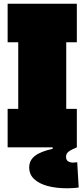

<svg xmlns="http://www.w3.org/2000/svg" viewBox="-20 -792 454 1032"><path d="M21 -565V-772H393V-565H336V-207H393V0H21V-207H78V-565ZM395 80 403 216Q390.5 217.5 375.8 218.8Q361 220 340 220Q281 220 235.2 207.5Q189.5 195 163.2 170.2Q137 145.5 137 108Q137 69.5 167.8 45.8Q198.5 22 263 8V-30L393 0Q362.5 12.5 348.8 23Q335 33.5 335 51Q335 67.5 345.8 74.8Q356.5 82 372 82Q377.5 82 383.2 81.2Q389 80.5 395 80Z"/></svg>

Font: Hepta Slab Black
Style: Regular
Weight: 900
Designer: Michael LaGattuta
Foundry: Michael LaGattuta
Version: Version 1.102